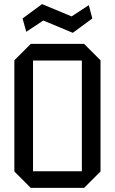

<svg xmlns="http://www.w3.org/2000/svg" viewBox="-20 -915 560 936"><path d="M50 -79V-621L130 -701H390L470 -621V-79L390 1H130ZM141 -620V-80H379V-620ZM108 -760 90 -825 185 -895 329 -835 413 -890 430 -825 335 -755 191 -815Z"/></svg>

Font: Tektur SemiCondensed
Style: Regular
Weight: 400
Width: 4
Designer: Adam Jagosz
Foundry: Adam Jagosz
Version: Version 1.005;gftools[0.9.30]